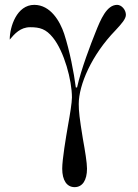

<svg xmlns="http://www.w3.org/2000/svg" viewBox="-20 -488 568 790"><path d="M20 -325C40 -349 64 -376 104 -376C144 -376 169 -369 198 -333C244 -276 276 -158 276 -87C276 -66 268 -17 260 27C251 79 236 168 236 206C236 254 255 282 287 282C319 282 338 254 338 206C338 181 330 133 321 83C307 -2 304 -31 304 -60C304 -139 357 -262 455 -363C480 -390 498 -410 498 -427C498 -448 480 -468 462 -468C419 -468 394 -408 373 -355C354 -308 314 -204 297 -128H292C284 -190 267 -278 244 -349C227 -400 188 -468 121 -468C49 -468 20 -378 20 -325Z"/></svg>

Font: Old Standard
Style: Regular
Weight: 400
Designer: Alexey Kryukov <alexios@thessalonica.org.ru>
Version: Version 2.0